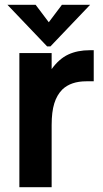

<svg xmlns="http://www.w3.org/2000/svg" viewBox="-20 -783 431 803"><path d="M61 0V-561H196V-494Q227 -537 265.5 -555Q304 -573 356 -573H372V-443H341Q277 -443 241 -409Q218 -386 207 -350.5Q196 -315 196 -260V0ZM191 -589H177L11 -763H129L184 -690L239 -763H357Z"/></svg>

Font: Open Sauce One
Style: Bold
Weight: 700
Designer: Alfredo Marco Pradil
Foundry: Creative Sauce Fz LLC
Version: Version 1.477